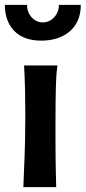

<svg xmlns="http://www.w3.org/2000/svg" viewBox="-38 -769 352 789"><path d="M198 -500Q195 -477 193.5 -456Q192 -435 191.5 -409.5Q191 -384 190.5 -350.5Q190 -317 190 -271Q190 -225 190 -188Q190 -151 190.5 -119Q191 -87 191.5 -58.5Q192 -30 193 0H58Q59 -37 60.5 -65Q62 -93 63 -124.5Q64 -156 65 -195.5Q66 -235 66 -294Q66 -348 65 -395.5Q64 -443 61 -500ZM294 -749Q294 -713 282 -685.5Q270 -658 248 -639.5Q226 -621 196.5 -611.5Q167 -602 133 -602Q59 -602 20.5 -642Q-18 -682 -18 -749H73Q73 -719 92 -698Q111 -677 138 -677Q165 -677 184.5 -698Q204 -719 204 -749Z"/></svg>

Font: Cantora One
Style: Regular
Weight: 400
Designer: Pablo Impallari, Rodrigo Fuenzalida
Foundry: Pablo Impallari
Version: Version 1.002; ttfautohint (v0.8) -G 200 -r 50